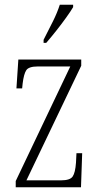

<svg xmlns="http://www.w3.org/2000/svg" viewBox="-20 -786 422 806"><path d="M46 0V-26L275 -507H139Q101 -507 90.5 -491.5Q80 -476 75 -435L73 -415H49L57 -536H321V-510L91 -29H237Q274 -29 285 -45Q296 -61 299 -103L301 -143H325L320 0ZM163 -619Q185 -662 202.5 -697Q220 -732 231 -766H287V-756Q277 -739 258 -712.5Q239 -686 216.5 -657.5Q194 -629 174 -606H163Z"/></svg>

Font: Noto Serif Tamil ExtraCondensed ExtraLight
Style: Italic
Weight: 200
Width: 2
Italic angle: -12°
Designer: Indian Type Foundry, Tom Grace, and the Monotype Design Team
Foundry: Monotype Imaging Inc.
Version: Version 2.003; ttfautohint (v1.8.4.7-5d5b)